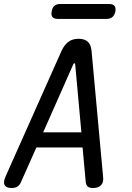

<svg xmlns="http://www.w3.org/2000/svg" viewBox="-45 -935 665 965"><path d="M386 -19 370 -194H138L60 -19Q54 -5 43 2.5Q32 10 13 10Q-13 10 -21.5 -4.5Q-30 -19 -17 -48L265 -681Q279 -710 299 -725Q319 -740 350 -740Q381 -740 396.5 -725Q412 -710 415 -681L473 -48Q477 -19 463 -4.5Q449 10 423 10Q404 10 396 2.5Q388 -5 386 -19ZM364 -270 333 -611Q332 -617 328.5 -617Q325 -617 323 -611L172 -270ZM245 -840Q226 -840 218.5 -849.5Q211 -859 215 -878Q218 -897 228.5 -906Q239 -915 258 -915H503Q522 -915 530 -906Q538 -897 535 -878Q531 -859 520 -849.5Q509 -840 490 -840Z"/></svg>

Font: Maple Mono Normal NL
Style: Italic
Weight: 400
Italic angle: -10°
Monospace: yes
Designer: subframe7536
Version: Version 7.000